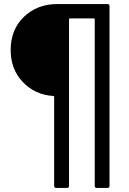

<svg xmlns="http://www.w3.org/2000/svg" viewBox="-20 -720 634 940"><path d="M261.2 -700.2H505.9Q516.1 -700.2 516.1 -689.9V189.9Q516.1 200.2 505.9 200.2H454.1Q443.8 200.2 443.8 189.9V-626Q443.8 -629.9 439.9 -629.9H321.8Q317.9 -629.9 317.9 -626V189.9Q317.9 200.2 308.1 200.2H254.9Q245.1 200.2 245.1 189.9V-246.1Q245.1 -250 241.2 -250Q150.9 -255.9 91.6 -318.4Q32.2 -380.9 32.2 -475.1Q32.2 -575.2 97.2 -637.7Q162.1 -700.2 261.2 -700.2Z"/></svg>

Font: Gruenseis Font Medium
Style: Regular
Weight: 500
Designer: Jeremy Tribby
Foundry: Tribby Type
Version: Version 1.408;Glyphs 3.1.2 (3151)